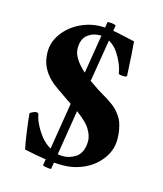

<svg xmlns="http://www.w3.org/2000/svg" viewBox="-105 -730 717 847"><g transform="rotate(15 253.0 -306.5)"><path d="M281.2 -652.3Q319.3 -652.3 319.3 -644.5L315.4 -621.1Q326.7 -619.1 335.9 -617.2Q350.6 -614.3 376.5 -608.4Q402.3 -602.5 416 -599.6Q419.9 -562 425.8 -444.3Q421.9 -439.5 416 -439.5Q389.2 -439.5 387.7 -445.3Q384.8 -466.3 375 -489.7Q365.2 -513.2 350.1 -535.6Q335 -558.1 312 -572.3Q310.1 -573.7 308.1 -574.7L276.4 -381.8Q295.9 -367.7 319.3 -352.5Q327.6 -347.2 343 -338.1Q358.4 -329.1 367.4 -323.5Q376.5 -317.9 390.1 -307.9Q403.8 -297.9 411.9 -289.3Q419.9 -280.8 429.7 -267.1Q439.5 -253.4 444.6 -239.3Q449.7 -225.1 453.4 -205.3Q457 -185.5 457 -163.1Q457 -113.8 427.2 -73.5Q397.5 -33.2 351.1 -11.7Q304.7 9.8 252.9 9.8Q234.4 9.8 212.9 8.3L208 39.1Q197.3 39.1 183.6 36.9Q169.9 34.7 169.9 30.3L174.3 3.9Q129.4 -2.4 75.2 -14.6Q68.8 -42 61.8 -95Q54.7 -147.9 52.7 -173.8Q55.2 -177.7 65.4 -182.1Q75.7 -186.5 80.1 -186.5Q90.3 -186.5 91.8 -178.7Q95.2 -158.7 107.7 -133.8Q120.1 -108.9 138.7 -85Q156.7 -63 182.6 -47.4L217.3 -261.2Q200.2 -272.9 196.3 -275.4Q139.6 -313.5 124 -326.2Q69.8 -371.6 61.5 -430.2Q59.6 -442.9 59.6 -457Q59.6 -503.4 89.4 -543Q119.1 -582.5 164.8 -604.2Q210.4 -626 258.8 -626Q267.6 -626 276.9 -625.5ZM252.9 -237.3 219.7 -31.7Q231.4 -29.3 243.2 -29.3Q258.3 -29.3 272.5 -33.4Q286.6 -37.6 301.3 -46.9Q315.9 -56.2 325 -75.2Q334 -94.2 334 -121.1Q334 -138.7 326.4 -156.2Q318.8 -173.8 309.6 -186Q300.3 -198.2 282 -213.9Q263.7 -229.5 253.9 -236.8Q253.4 -236.8 252.9 -237.3ZM241.7 -410.2 270.5 -586.4Q267.1 -586.9 263.7 -586.9Q231.4 -586.9 207.5 -567.6Q183.6 -548.3 183.6 -505.9Q183.6 -461.9 241.7 -410.2Z"/></g></svg>

Font: Amiri
Style: Bold Slanted
Weight: 700
Italic angle: 9°
Designer: Khaled Hosny
Version: Version 000.107